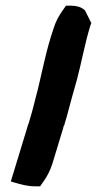

<svg xmlns="http://www.w3.org/2000/svg" viewBox="-20 -653 341 675"><path d="M18 -15 35 -10C52 -5 76 2 103 2H121L133 -15C146 -33 157 -55 164 -77L202 -202C203 -206 203 -208 204 -210L206 -213L207 -217C217 -249 224 -279 233 -311L251 -375C268 -439 278 -500 298 -564L301 -572L279 -616L276 -619C265 -628 250 -633 230 -633H212L200 -616C188 -599 176 -578 169 -555L158 -521C135 -445 124 -378 105 -308L100 -288C94 -264 88 -243 81 -220C78 -214 77 -208 75 -202Z"/></svg>

Font: SolarCharger
Style: 1052
Weight: 1000
Designer: Mew Too
Foundry: Cannot Into Space Fonts/KineticPlasma Fonts
Version: Version 1.100